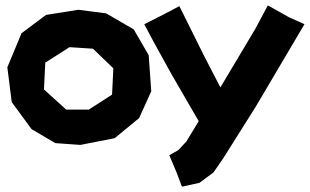

<svg xmlns="http://www.w3.org/2000/svg" viewBox="-20 -536 1173 727"><path d="M276.4 -499 154.3 -479.5 61.5 -410.2 7.8 -281.2 24.4 -149.4 99.6 -46.9 189.5 5.9 284.2 12.7 414.1 -12.7 506.8 -88.9 552.7 -190.4 543 -327.1 486.3 -424.8 381.8 -485.4ZM332 -351.6 409.2 -277.3 404.3 -177.7 316.4 -121.1H230.5L146.5 -197.3L151.4 -298.8L243.2 -357.4ZM526.4 -444.3 561.5 -377.9 628.9 -255.9 732.4 -77.1 685.5 0 655.3 32.2 621.1 51.8 649.4 119.1 668.9 170.9 735.4 156.2 788.1 117.2 825.2 63.5 948.2 -131.8 1132.8 -444.3 1074.2 -470.7 994.1 -515.6 947.3 -427.7 814.5 -205.1 752.9 -324.2 659.2 -512.7 599.6 -481.4Z"/></svg>

Font: MaokenAssortedSans-Lite
Style: Lite
Weight: 400
Version: Version 1.400